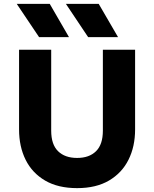

<svg xmlns="http://www.w3.org/2000/svg" viewBox="-20 -957 796 992"><path d="M378.5 15Q280 15 213.2 -24Q146.5 -63 112.5 -131.2Q78.5 -199.5 78.5 -288V-700H244.5V-282Q244.5 -210.5 280 -175.8Q315.5 -141 378.5 -141Q441 -141 476.2 -175.8Q511.5 -210.5 511.5 -282V-700H678V-288Q678 -200 644 -131.8Q610 -63.5 543.2 -24.2Q476.5 15 378.5 15ZM590 -765H435.5L320.5 -937H490ZM336.5 -765H182L66.5 -937H237Z"/></svg>

Font: Geologica Cursive
Style: Bold
Weight: 700
Designer: Sindre Bremnes, Frode Helland
Foundry: Monokrom Skriftforlag AS
Version: Version 1.010;gftools[0.9.28]